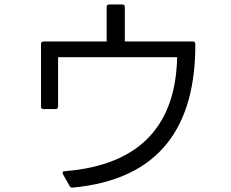

<svg xmlns="http://www.w3.org/2000/svg" viewBox="-20 -819 1040 866"><path d="M294 20C297 26 302 28 309 27C702 -10 862 -249 861 -620C861 -628 857 -632 849 -632H543V-787C543 -795 539 -799 531 -799H473C465 -799 461 -795 461 -787V-632H177C169 -632 165 -628 165 -620V-338C165 -331 169 -326 177 -327H230C238 -327 242 -331 242 -339V-561H779C773 -268 625 -75 273 -47C263 -47 260 -41 264 -33Z"/></svg>

Font: LINE Seed JP App_OTF Regular
Style: Regular
Weight: 400
Designer: LY Corporation & Fontrix & Fontworks
Version: Version 1.002